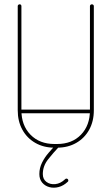

<svg xmlns="http://www.w3.org/2000/svg" viewBox="-20 -679 516 888"><path d="M396 -651Q396 -654 398.5 -656.5Q401 -659 405 -659Q409 -659 411.5 -656.5Q414 -654 414 -651V-169Q414 -118 392.5 -79Q371 -40 332.5 -18Q294 4 244 4H232Q182 4 143.5 -18Q105 -40 83.5 -79Q62 -118 62 -169V-651Q62 -654 64.5 -656.5Q67 -659 71 -659Q75 -659 77 -656.5Q79 -654 79 -651V-169Q79 -99 121 -56Q163 -13 232 -13H244Q313 -13 354.5 -56Q396 -99 396 -169ZM72 -155Q68 -155 66 -157.5Q64 -160 64 -164Q64 -167 66 -169.5Q68 -172 72 -172H403Q407 -172 409.5 -169.5Q412 -167 412 -164Q412 -160 409.5 -157.5Q407 -155 403 -155ZM281 150Q284 147 287 147Q291 147 293.5 149.5Q296 152 296 156Q296 160 293 162Q274 180 251.5 186Q229 192 208.5 186.5Q188 181 175 165.5Q162 150 162 126Q162 98 174.5 73Q187 48 205 27.5Q223 7 238 -10Q239 -12 244 -12Q248 -12 250.5 -9.5Q253 -7 253 -3Q253 0 250 3Q227 27 202.5 58Q178 89 178 126Q178 150 195 162.5Q212 175 236 172.5Q260 170 281 150Z"/></svg>

Font: Libertine-Super Thin
Style: Regular
Weight: 100
Designer: Bastien Sozeau
Foundry: NBR — Bastien Sozeau
Version: Version 2.003;gftools[0.9.33]